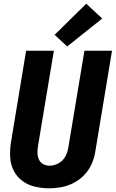

<svg xmlns="http://www.w3.org/2000/svg" viewBox="-20 -1009 625 1037"><path d="M245 8Q279 8 313 1.5Q347 -5 379.5 -22Q412 -39 437 -66Q462 -93 476 -125.5Q490 -158 495 -192L585 -735H436L349 -212Q345 -187 332.5 -163.5Q320 -140 296 -127Q272 -114 248 -114Q229 -114 213.5 -122.5Q198 -131 190.5 -147Q183 -163 182.5 -181.5Q182 -200 185 -219L271 -735H121L39 -239Q33 -199 35 -160Q37 -121 54 -87.5Q71 -54 100.5 -32Q130 -10 168 -1Q206 8 245 8ZM343 -758 532 -909 446 -989 275 -821Z"/></svg>

Font: Iosevka Sparkle Heavy Oblique
Style: Regular
Weight: 900
Italic angle: -9°
Designer: Belleve Invis
Foundry: Belleve Invis
Version: Version 4.5.0; ttfautohint (v1.8.3)